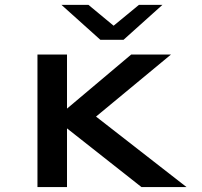

<svg xmlns="http://www.w3.org/2000/svg" viewBox="-20 -758 820 778"><path d="M338.4 -738.3 440.4 -653.8 543 -738.3H638.2L480.5 -596.7H386.7L229 -738.3ZM131.8 0V-537.1H251.5V-317.9L511.7 -537.1H672.9L369.1 -285.6L735.8 0H553.2L251.5 -237.8V0Z"/></svg>

Font: Squarish Sans CT
Style: Regular
Weight: 400
Version: Version 0.9